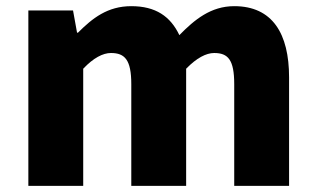

<svg xmlns="http://www.w3.org/2000/svg" viewBox="-20 -603 1025 623"><path d="M72 0H250V-380C283 -415 314 -431 340 -431C385 -431 406 -409 406 -330V0H584V-380C618 -415 649 -431 675 -431C720 -431 740 -409 740 -330V0H918V-352C918 -494 864 -583 740 -583C664 -583 611 -539 562 -489C533 -550 485 -583 406 -583C329 -583 280 -544 233 -497H230L217 -569H72Z"/></svg>

Font: Noto Sans HK Black
Style: Regular
Weight: 900
Designer: Ryoko NISHIZUKA 西塚涼子 (kana, bopomofo & ideographs); Paul D. Hunt (Latin, Greek & Cyrillic); Sandoll Communications 산돌커뮤니
Foundry: Adobe
Version: Version 2.004;hotconv 1.0.118;makeotfexe 2.5.65603